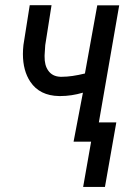

<svg xmlns="http://www.w3.org/2000/svg" viewBox="-20 -549 542 744"><path d="M350.1 0H265.1L301.3 -189.9Q256.8 -176.8 214.4 -176.8Q211.4 -176.8 208.5 -176.8Q133.8 -178.2 97.7 -231.9Q68.8 -274.9 68.8 -339.8Q68.8 -356.4 70.8 -374.5L95.2 -528.8H179.7L155.3 -374L152.8 -334.5Q152.8 -332 152.8 -330.1Q152.3 -295.9 167 -275.4Q182.6 -252.9 213.4 -251.5Q216.8 -251.5 220.7 -251.5Q257.3 -251.5 309.1 -264.2L356.9 -528.3H441.9ZM386.7 175.3H302.2L346.2 -74.7H430.7Z"/></svg>

Font: MAUL Condensed Italic
Style: Condenced Regular Italic
Weight: 400
Italic angle: -12°
Designer: MAUL
Version: Version 1.0; 2020; ttfautohint (v1.8.3)